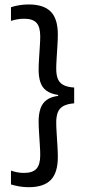

<svg xmlns="http://www.w3.org/2000/svg" viewBox="-20 -696 378 840"><path d="M28 -664.5V-604.5Q39.5 -608.5 54.2 -611.2Q69 -614 86 -614Q123.5 -614 139.8 -596Q156 -578 156 -537Q156 -519 154.2 -492.5Q152.5 -466 150.8 -438.8Q149 -411.5 149 -390.5Q149 -360 156.5 -336.8Q164 -313.5 182.8 -299.5Q201.5 -285.5 234.5 -280.5V-272L238 -277Q203 -273 183.8 -258.5Q164.5 -244 156.8 -220.2Q149 -196.5 149 -165Q149 -144 150.8 -116.5Q152.5 -89 154.2 -62.5Q156 -36 156 -17Q156 24 139.5 42.2Q123 60.5 85 60.5Q68 60.5 53.8 57.5Q39.5 54.5 28 50.5V111Q44.5 116 64.2 119.5Q84 123 105.5 123Q171 123 202 91.5Q233 60 233 -9Q233 -30.5 231.2 -58.8Q229.5 -87 227.8 -114.2Q226 -141.5 226 -161Q226 -186.5 232.8 -204.2Q239.5 -222 256.8 -231.8Q274 -241.5 304.5 -244V-313Q274 -315 256.8 -324.5Q239.5 -334 232.8 -351.5Q226 -369 226 -394.5Q226 -414 227.8 -441.2Q229.5 -468.5 231.2 -496.2Q233 -524 233 -545Q233 -614 202 -645.2Q171 -676.5 105.5 -676.5Q84 -676.5 64.2 -673.2Q44.5 -670 28 -664.5Z"/></svg>

Font: Anek Malayalam Medium
Style: Regular
Weight: 400
Version: Version 1.003